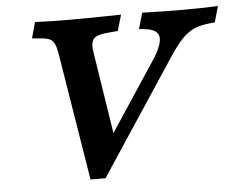

<svg xmlns="http://www.w3.org/2000/svg" viewBox="-45 -624 841 678"><g transform="rotate(-5 375.5 -285.5)"><path d="M122.2 -511.4 86.8 -514.5 102.5 -571Q157.7 -568.5 215 -568.5H217.5H221.6Q294.1 -568.5 333.1 -569.4Q370.2 -570.2 407.4 -570.6L390.9 -514.1L354.3 -510.9Q328.3 -508.5 315.6 -502.5Q302.8 -496.5 298.9 -483.2Q294.9 -469.8 299.1 -445.2L348.4 -129.6L293.7 -79.8L506.6 -402.4Q540.4 -454.8 536 -481Q531.6 -507.3 487.2 -512.1L466.2 -514.5L482.4 -571Q559 -568.5 625.1 -568.5Q694.5 -568.5 750.9 -571L734.8 -514.5L718.7 -512.9Q684.8 -509.7 662.2 -500Q639.6 -490.3 619.5 -469.8Q599.3 -449.2 573.5 -410.5L302.5 0H249.3L175.6 -453.8Q171.5 -476.2 166 -487.8Q160.5 -499.4 150.6 -504.4Q140.7 -509.4 122.2 -511.4Z"/></g></svg>

Font: Playfair Micro SmCond SmLight
Style: Italic
Weight: 360
Width: 4
Italic angle: -15.6°
Designer: Claus Eggers Sørensen
Foundry: Claus Eggers Sørensen
Version: Version 2.203;Glyphs 3.3 (3326)